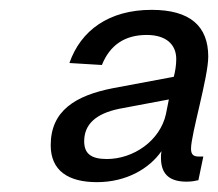

<svg xmlns="http://www.w3.org/2000/svg" viewBox="-20 -746 443 390"><path d="M177 -376C236 -376 283 -403 308 -439C307 -434 307 -430 307 -425C307 -389 328 -377 359 -377C370 -377 379 -379 383 -380L393 -428H384C373 -428 368 -432 368 -444C368 -473 403 -589 403 -631C403 -693 366 -726 288 -726C201 -726 144 -684 121 -618L187 -614C203 -654 233 -675 278 -675C317 -675 338 -656 338 -626C338 -614 336 -601 333 -590L210 -567C133 -552 83 -521 83 -451C83 -399 119 -376 177 -376ZM197 -423C165 -423 151 -434 151 -459C151 -493 174 -515 222 -525L323 -544L317 -514C305 -460 251 -423 197 -423Z"/></svg>

Font: Geist Light
Style: Italic
Weight: 300
Italic angle: -12°
Designer: Basement.studio, Andrés Briganti, Mateo Zaragoza
Foundry: Basement.studio, Vercel, Andrés Briganti, Guido Ferreyra, Mateo Zaragoza
Version: Version 1.500